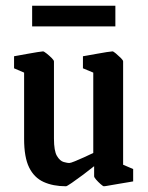

<svg xmlns="http://www.w3.org/2000/svg" viewBox="-20 -639 515 669"><path d="M210 10Q165 10 132 -5Q99 -20 81.5 -55.5Q64 -91 64 -155V-386L29 -401V-443Q29 -443 43 -445.5Q57 -448 76 -451.5Q95 -455 111 -457.5Q127 -460 130 -460Q133 -460 142.5 -452.5Q152 -445 160 -437Q168 -429 168 -425V-156Q168 -113 178.5 -95.5Q189 -78 202 -74.5Q215 -71 221 -71Q226 -71 240.5 -77Q255 -83 273 -91Q291 -99 305 -106V-386L269 -401V-443Q269 -443 283.5 -445.5Q298 -448 317 -451.5Q336 -455 352 -457.5Q368 -460 372 -460Q375 -460 384 -452.5Q393 -445 401 -437Q409 -429 409 -425V-65L444 -50V-7Q444 -7 430 -4.5Q416 -2 397 1Q378 4 362 7Q346 10 342 10Q339 10 330.5 2.5Q322 -5 315 -13Q308 -21 308 -25V-60Q292 -47 270 -30.5Q248 -14 230.5 -2Q213 10 210 10ZM92 -547V-619H382V-547Z"/></svg>

Font: Grenze Gotisch Medium
Style: Regular
Weight: 500
Designer: Renata Polastri
Foundry: Omnibus-Type
Version: Version 1.001